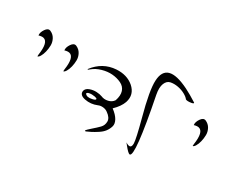

<svg xmlns="http://www.w3.org/2000/svg" viewBox="-99 -1313 1829 1497"><g transform="rotate(30 815.5 -564.0)"><path d="M47 -666Q43 -692 64 -723Q85 -754 109 -744Q139 -731 154 -703.5Q169 -676 168.5 -646Q168 -616 161 -587.5Q154 -559 142.5 -540Q131 -521 121 -521L122 -538Q140 -658 90 -670Q72 -674 47 -666Z M280 -666Q276 -692 297 -723Q318 -754 342 -744Q372 -731 387 -703.5Q402 -676 401.5 -646Q401 -616 394 -587.5Q387 -559 375.5 -540Q364 -521 354 -521L355 -538Q373 -658 323 -670Q305 -674 280 -666Z M805 -417Q788 -430 764 -432.5Q740 -435 720 -426Q667 -404 612 -415Q557 -426 564 -466Q570 -490 599.5 -501Q629 -512 659.5 -510.5Q690 -509 711 -501Q738 -489 771 -496.5Q804 -504 821 -530Q838 -580 826.5 -615.5Q815 -651 778.5 -668.5Q742 -686 698.5 -689.5Q655 -693 608 -679.5Q561 -666 529 -639Q516 -626 511 -628Q510 -629 511 -632Q587 -732 706 -740Q800 -746 861 -694Q925 -638 899 -559Q882 -511 832 -463Q875 -431 892.5 -399Q910 -367 902 -340.5Q894 -314 877.5 -292Q861 -270 831.5 -251Q802 -232 781.5 -221.5Q761 -211 740 -202Q737 -202 735 -202.5Q733 -203 732 -204Q731 -205 732 -206Q738 -217 770 -244.5Q802 -272 825 -295.5Q848 -319 848 -353Q848 -387 805 -417ZM665 -473Q638 -478 616.5 -474Q595 -470 595 -459Q612 -435 659 -446Q687 -452 686 -462Q686 -469 665 -473Z M1360 -819Q1365 -811 1343 -807Q1306 -801 1292 -809Q1281 -825 1252 -841Q1223 -857 1188 -863.5Q1153 -870 1122 -864Q1091 -858 1076.5 -822Q1062 -786 1074 -724Q1174 -220 1127 -218Q1113 -218 1074 -267Q1063 -281 1058 -287Q1113 -251 1112 -309Q1111 -348 1067 -513Q1008 -730 1013 -818Q1022 -995 1249 -883Q1299 -858 1360 -819Z M1445 -666Q1441 -692 1462 -723Q1483 -754 1507 -744Q1537 -731 1552 -703.5Q1567 -676 1566.5 -646Q1566 -616 1559 -587.5Q1552 -559 1540.5 -540Q1529 -521 1519 -521L1520 -538Q1538 -658 1488 -670Q1470 -674 1445 -666Z"/></g></svg>

Font: YamSuf
Style: Regular
Weight: 400
Version: Version 1.1